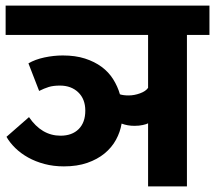

<svg xmlns="http://www.w3.org/2000/svg" viewBox="-30 -662 764 682"><path d="M273 -269Q273 -310 248 -334Q223 -358 183 -358Q159 -358 143 -353Q127 -348 109 -339L71 -437Q95 -451 128 -458Q161 -465 193 -465Q238 -465 272 -454Q306 -443 331 -424.5Q356 -406 372 -380.5Q388 -355 396 -327Q408 -323 427 -323Q447 -323 467.5 -330.5Q488 -338 496 -350V-538H-10V-642H714V-538H634V0H496V-224Q491 -221 477.5 -218Q464 -215 448 -215Q423 -215 402 -223Q397 -193 382 -165.5Q367 -138 341.5 -117Q316 -96 280 -83.5Q244 -71 197 -71Q160 -71 128 -79.5Q96 -88 70 -102.5Q44 -117 24.5 -136Q5 -155 -7 -176L73 -246Q118 -180 185 -180Q226 -180 249.5 -203.5Q273 -227 273 -269Z"/></svg>

Font: Ek Mukta ExtraBold
Style: Regular
Weight: 800
Designer: Girish Dalvi and Yashodeep Gholap
Foundry: Ek Type
Version: Version 2.538;PS 1.002;hotconv 16.6.51;makeotf.lib2.5.65220;